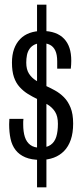

<svg xmlns="http://www.w3.org/2000/svg" viewBox="-20 -749 357 819"><path d="M138 50V-729H178V50ZM153 -67Q114 -67 88 -78Q62 -89 46.5 -109Q31 -129 25 -157Q19 -185 19 -219Q19 -225 19.5 -231Q20 -237 20 -242H80Q79 -236 79 -230Q79 -224 79 -218Q79 -187 86 -165Q93 -143 109 -131Q125 -119 150 -119Q179 -119 196 -131Q213 -143 220 -165.5Q227 -188 227 -221Q227 -253 215 -272Q203 -291 183 -303Q163 -315 140 -326Q119 -336 99.5 -348Q80 -360 64 -377.5Q48 -395 39.5 -420Q31 -445 31 -482Q31 -515 40 -540Q49 -565 66 -582.5Q83 -600 107 -608.5Q131 -617 160 -617Q191 -617 214.5 -608.5Q238 -600 253.5 -583.5Q269 -567 276.5 -544Q284 -521 284 -490Q284 -483 283.5 -473.5Q283 -464 282 -456H224V-487Q224 -516 216 -533Q208 -550 193.5 -557.5Q179 -565 160 -565Q140 -565 127 -558.5Q114 -552 106 -540.5Q98 -529 95 -514Q92 -499 92 -482Q92 -453 103.5 -435Q115 -417 133.5 -405.5Q152 -394 173 -384Q193 -375 214 -363.5Q235 -352 252.5 -334.5Q270 -317 281 -290Q292 -263 292 -222Q292 -182 282 -153Q272 -124 253.5 -105Q235 -86 209.5 -76.5Q184 -67 153 -67Z"/></svg>

Font: Archivo ExtraCondensed Light
Style: Regular
Weight: 300
Width: 2
Designer: Hector Gatti
Foundry: Omnibus-Type
Version: Version 2.001